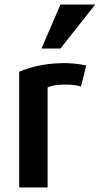

<svg xmlns="http://www.w3.org/2000/svg" viewBox="-20 -825 442 851"><path d="M362 -535Q352 -491 339 -442Q303 -451 265 -450Q220 -450 191 -438V6H65V-507Q147 -542 249 -545Q305 -547 362 -535ZM248 -610H164L248 -805H402Z"/></svg>

Font: Repo
Style: DemiBold
Weight: 600
Designer: Stefan Peev
Foundry: Context Ltd
Version: Version 001.000